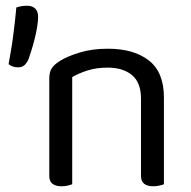

<svg xmlns="http://www.w3.org/2000/svg" viewBox="-20 -645 667 670"><path d="M472 -301Q472 -357 440.5 -383Q409 -409 356 -409Q316 -409 285 -399Q254 -389 232 -376V-2Q227 0 217 2.5Q207 5 195 5Q152 5 152 -31V-372Q152 -393 160.5 -406.5Q169 -420 190 -433Q216 -449 259 -462Q302 -475 356 -475Q447 -475 499.5 -434Q552 -393 552 -305V-2Q547 0 536.5 2.5Q526 5 515 5Q472 5 472 -31ZM79 -437Q72 -423 64 -416.5Q56 -410 42 -410Q33 -410 24.5 -413Q16 -416 10 -421Q13 -440 17.5 -464.5Q22 -489 25.5 -516Q29 -543 32 -569.5Q35 -596 37 -619Q55 -625 75 -625Q92 -625 102.5 -615.5Q113 -606 113 -586Q113 -571 109.5 -550Q106 -529 100.5 -507.5Q95 -486 89 -467Q83 -448 79 -437Z"/></svg>

Font: Baloo 2
Style: Regular
Weight: 400
Designer: Sarang Kulkarni and Ek Type
Foundry: Ek Type
Version: Version 1.640;hotconv 1.0.111;makeotfexe 2.5.65597; ttfautoh